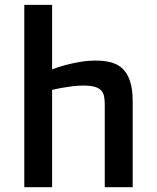

<svg xmlns="http://www.w3.org/2000/svg" viewBox="-20 -779 652 799"><path d="M81.1 -758.8H196.8V-490.2Q222.7 -500 252.4 -508.3Q277.8 -515.1 310.8 -521Q343.8 -526.9 378.9 -526.9Q414.1 -526.9 442.6 -519.3Q471.2 -511.7 491 -492.4Q510.7 -473.1 521.5 -440.2Q532.2 -407.2 532.2 -356V0H416V-341.8Q416 -362.3 413.1 -377.7Q410.2 -393.1 400.6 -403.1Q391.1 -413.1 373.3 -418Q355.5 -422.9 326.2 -422.9Q302.7 -422.9 280 -419.9Q257.3 -417 238.8 -413.6Q216.8 -409.7 196.8 -404.8V0H81.1Z"/></svg>

Font: Doppio One
Style: Regular
Weight: 400
Designer: Szymon Celej
Foundry: Szymon Celej
Version: Version 1.002